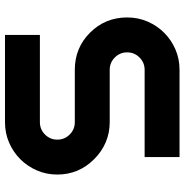

<svg xmlns="http://www.w3.org/2000/svg" viewBox="-5 -735 740 770"><g transform="rotate(90 365.0 -350.0)"><path d="M680 -210Q680 -166 663.5 -128Q647 -90 618.5 -61.5Q590 -33 552 -16.5Q514 0 470 0H120V-140H470Q499 -140 519.5 -160.5Q540 -181 540 -210Q540 -239 519.5 -259.5Q499 -280 470 -280H260Q172 -280 111 -341Q50 -402 50 -490Q50 -534 66.5 -572Q83 -610 111.5 -638.5Q140 -667 178 -683.5Q216 -700 260 -700H610V-560H260Q231 -560 210.5 -539.5Q190 -519 190 -490Q190 -461 210.5 -440.5Q231 -420 260 -420H470Q513 -420 550.5 -404Q588 -388 618 -358Q680 -296 680 -210Z"/></g></svg>

Font: CAT North
Style: Regular
Weight: 400
Designer: Peter Wiegel
Foundry: Peter Wiegel
Version: Version 1.000